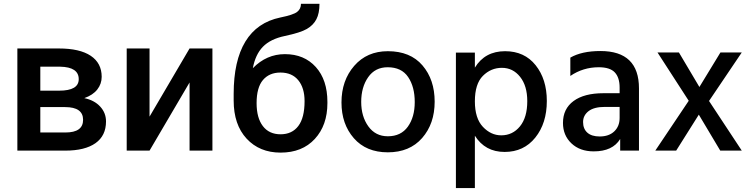

<svg xmlns="http://www.w3.org/2000/svg" viewBox="-20 -779 3879 993"><path d="M69.8 0H317.4Q419.4 0 473.9 -38.6Q528.3 -77.1 528.3 -150.9Q528.3 -195.3 498 -228Q467.8 -260.7 416 -271.5Q460.4 -287.1 483.2 -316.2Q505.9 -345.2 505.9 -381.8Q505.9 -452.6 449.2 -490.5Q392.6 -528.3 284.2 -528.3H69.8ZM188.5 -225.1H316.9Q409.7 -225.1 409.7 -159.2Q409.7 -93.8 318.4 -93.8H188.5ZM188.5 -310.1V-434.1H291.5Q387.2 -432.1 387.2 -369.6Q387.2 -310.1 286.1 -310.1Z M960.4 -528.3 753.4 -175.8V-528.3H635.3V0H753.4L960.4 -352.5V0H1078.6V-528.3Z M1453.6 -499Q1358.4 -499 1287.6 -426.3Q1300.8 -497.1 1339.6 -537.1Q1378.4 -577.1 1452.6 -592.8Q1533.7 -609.9 1566.9 -629.2Q1600.1 -648.4 1616.2 -679.2Q1632.3 -710 1632.3 -759.3H1536.6Q1536.6 -732.9 1516.8 -717.5Q1497.1 -702.1 1429.7 -688.5Q1309.6 -663.6 1249 -564Q1188.5 -464.4 1188.5 -293.5V-259.3Q1188.5 -134.3 1255.4 -62Q1322.3 10.3 1431.2 10.3Q1543 10.3 1608.2 -60.5Q1673.3 -131.3 1673.3 -245.6V-251.5Q1673.3 -365.7 1613.3 -432.4Q1553.2 -499 1453.6 -499ZM1430.2 -403.8Q1490.2 -403.8 1522.7 -364Q1555.2 -324.2 1555.2 -255.9Q1555.2 -169.9 1522.7 -127.2Q1490.2 -84.5 1431.2 -84.5Q1371.6 -84.5 1339.4 -127Q1307.1 -169.4 1307.1 -245.6Q1307.1 -326.2 1339.8 -365Q1372.6 -403.8 1430.2 -403.8Z M1985.8 8.8Q2098.6 8.8 2163.3 -65.2Q2228 -139.2 2228 -253.2Q2228 -367.2 2165 -440.7Q2102.1 -514.2 1985.8 -514.2Q1877.9 -514.2 1812 -438.5Q1746.1 -362.8 1746.1 -249Q1746.1 -137.2 1810.1 -64.2Q1874 8.8 1985.8 8.8ZM1984.9 -431.2Q2056.6 -431.2 2090.8 -380.6Q2125 -330.1 2125 -251Q2125 -173.8 2089.4 -124Q2053.7 -74.2 1985.8 -74.2Q1921.9 -74.2 1885 -125.5Q1848.1 -176.8 1848.1 -252Q1848.1 -328.1 1884 -379.6Q1919.9 -431.2 1984.9 -431.2Z M2572.3 -79.1Q2519 -79.1 2477.5 -123Q2436 -167 2436 -254.9Q2436 -345.2 2477.5 -386.7Q2519 -428.2 2575.9 -428.2Q2632.8 -428.2 2669.9 -381.6Q2707 -335 2707 -255.9Q2707 -171.9 2669.2 -125.5Q2631.3 -79.1 2572.3 -79.1ZM2436 -506.8H2337.9V193.8H2436V-77.1Q2488.8 6.8 2589.8 6.8Q2689 6.8 2748.5 -67.4Q2808.1 -141.6 2808.1 -256.8Q2808.1 -369.1 2750.2 -441.7Q2692.4 -514.2 2592.3 -514.2Q2487.8 -514.2 2436 -429.2Z M3184.6 -226.1V-168.9Q3184.6 -126 3157 -99.6Q3129.4 -73.2 3081.5 -73.2Q3039.6 -73.2 3017.6 -93Q2995.6 -112.8 2995.6 -147.9Q2995.6 -182.1 3023.9 -204.1Q3052.2 -226.1 3108.4 -226.1ZM2929.7 -386.2Q2995.6 -431.2 3076.7 -431.2Q3134.8 -431.2 3159.7 -404.5Q3184.6 -377.9 3184.6 -326.2V-296.9H3100.6Q3001.5 -296.9 2946.5 -256.6Q2891.6 -216.3 2891.6 -143.1Q2891.6 -79.1 2935.3 -37.6Q2979 3.9 3050.8 3.9Q3148.4 3.9 3187.5 -60.1V0H3284.7V-321.8Q3284.7 -515.1 3085.4 -515.1Q2988.8 -515.1 2929.7 -481Z M3647 -256.8 3816.4 -507.8H3706.1L3597.2 -329.1L3491.2 -507.8H3380.4L3542 -257.8L3369.1 0H3477.1L3594.2 -186L3705.1 0H3816.4Z"/></svg>

Font: FAU Chimera Medium
Style: Regular
Weight: 500
Version: Version 1.002;hotconv 1.0.117;makeotfexe 2.5.65602